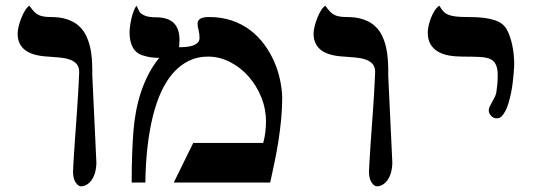

<svg xmlns="http://www.w3.org/2000/svg" viewBox="-20 -637 1869 670"><path d="M256.3 -385.7Q256.3 -403.8 247.1 -414.1Q237.8 -424.3 222.7 -429.4Q207.5 -434.6 187.7 -436.3Q168 -438 147.5 -439.5Q92.8 -442.4 67.1 -462.6Q41.5 -482.9 41.5 -519.5Q41.5 -529.8 44.9 -544.2Q48.3 -558.6 54 -573Q59.6 -587.4 66.9 -599.6Q74.2 -611.8 82.5 -617.2Q90.3 -606 97.2 -598.4Q104 -590.8 112.1 -586.2Q120.1 -581.5 130.9 -579.6Q141.6 -577.6 157.2 -577.6Q189.9 -577.6 213.6 -569.8Q237.3 -562 253.4 -548.1Q269.5 -534.2 279.1 -515.4Q288.6 -496.6 293.9 -474.4Q299.3 -452.1 300.8 -428Q302.2 -403.8 302.2 -379.4H301.8L316.4 -68.8Q315.9 -48.8 311.3 -33.4Q306.6 -18.1 299.1 -7.8Q291.5 2.4 282 7.8Q272.5 13.2 262.7 13.2Q253.4 13.2 244.1 0Q234.9 -13.2 234.9 -38.6Q234.9 -44.4 235.8 -59.8Q236.8 -75.2 238 -96.7Q239.3 -118.2 241.2 -144.3Q243.2 -170.4 245.1 -198.2Q247.1 -226.1 249 -254.2Q251 -282.2 252.4 -307.1Q253.9 -332 254.9 -352.5Q255.9 -373 256.3 -385.7Z M964.8 -297.9Q964.8 -259.8 961.2 -221.4Q957.5 -183.1 951.7 -145.5Q945.8 -107.9 938.2 -71.5Q930.7 -35.2 922.9 0H586.4L654.3 -138.2H898.4Q908.2 -172.9 908.2 -212.9Q908.2 -257.3 891.6 -298.1Q875 -338.9 847.2 -370.4Q819.3 -401.9 782.5 -420.7Q745.6 -439.5 705.6 -439.5Q669.9 -439.5 640.1 -425.3Q610.4 -411.1 585.9 -384.3Q538.1 -331.1 513.2 -230.5Q488.8 -130.4 487.3 0H439.5Q439.5 -55.7 441.2 -100.8Q442.9 -146 445.8 -181.6Q448.7 -217.3 455.3 -251.5Q461.9 -285.6 472.7 -317.6Q483.4 -349.6 498.8 -379.2Q514.2 -408.7 535.6 -435.1Q520.5 -435.1 506.3 -437Q492.2 -439 476.1 -444.3Q453.6 -452.1 442.9 -472.4Q432.1 -492.7 432.1 -523.4Q432.1 -532.2 433.8 -545.7Q435.5 -559.1 438.7 -572.8Q441.9 -586.4 446.5 -598.6Q451.2 -610.8 456.5 -617.2Q460.4 -609.9 462.9 -603.8Q465.3 -597.7 467.3 -594.7Q471.7 -588.4 485.4 -582.5Q499 -576.7 522.9 -576.7Q565.9 -576.7 586.2 -556.9Q606.4 -537.1 606.4 -497.1Q606.4 -490.2 605 -472.2Q613.3 -472.2 625.5 -472.9Q637.7 -473.6 648.9 -476.8Q660.2 -480 668.2 -486.6Q676.3 -493.2 676.3 -504.9Q676.3 -519 672.9 -532Q669.4 -544.9 669.4 -555.2Q669.4 -565.4 678.7 -571.5Q688 -577.6 709.5 -577.6Q753.4 -577.6 789.6 -565.2Q825.7 -552.7 853.8 -531.2Q881.8 -509.8 902.3 -481.7Q922.9 -453.6 936.5 -422.6Q950.2 -391.6 957 -359.4Q963.9 -327.1 964.8 -297.9Z M1289.1 -385.7Q1289.1 -403.8 1279.8 -414.1Q1270.5 -424.3 1255.4 -429.4Q1240.2 -434.6 1220.5 -436.3Q1200.7 -438 1180.2 -439.5Q1125.5 -442.4 1099.9 -462.6Q1074.2 -482.9 1074.2 -519.5Q1074.2 -529.8 1077.6 -544.2Q1081.1 -558.6 1086.7 -573Q1092.3 -587.4 1099.6 -599.6Q1106.9 -611.8 1115.2 -617.2Q1123 -606 1129.9 -598.4Q1136.7 -590.8 1144.8 -586.2Q1152.8 -581.5 1163.6 -579.6Q1174.3 -577.6 1189.9 -577.6Q1222.7 -577.6 1246.3 -569.8Q1270 -562 1286.1 -548.1Q1302.2 -534.2 1311.8 -515.4Q1321.3 -496.6 1326.7 -474.4Q1332 -452.1 1333.5 -428Q1335 -403.8 1335 -379.4H1334.5L1349.1 -68.8Q1348.6 -48.8 1344 -33.4Q1339.4 -18.1 1331.8 -7.8Q1324.2 2.4 1314.7 7.8Q1305.2 13.2 1295.4 13.2Q1286.1 13.2 1276.9 0Q1267.6 -13.2 1267.6 -38.6Q1267.6 -44.4 1268.6 -59.8Q1269.5 -75.2 1270.8 -96.7Q1272 -118.2 1273.9 -144.3Q1275.9 -170.4 1277.8 -198.2Q1279.8 -226.1 1281.7 -254.2Q1283.7 -282.2 1285.2 -307.1Q1286.6 -332 1287.6 -352.5Q1288.6 -373 1289.1 -385.7Z M1712.4 -224.1Q1702.1 -224.1 1693.8 -232.9Q1685.5 -241.7 1685.5 -251Q1685.5 -258.3 1689.2 -265.9Q1692.9 -273.4 1697.5 -281.5Q1702.1 -289.6 1706.3 -297.9Q1710.4 -306.2 1711.9 -314Q1713.9 -326.2 1715.3 -341.8Q1716.8 -357.4 1716.8 -377Q1716.8 -401.9 1707.5 -416.7Q1698.2 -431.6 1674.8 -436Q1670.4 -436.5 1664.3 -437.3Q1658.2 -438 1648.9 -438.5Q1639.6 -439 1626.2 -439.2Q1612.8 -439.5 1593.8 -439.5Q1568.8 -439.5 1546.6 -443.4Q1524.4 -447.3 1508.1 -457Q1491.7 -466.8 1482.2 -482.9Q1472.7 -499 1472.7 -523.9Q1472.7 -534.2 1475.8 -548.1Q1479 -562 1484.4 -575.7Q1489.7 -589.4 1497.3 -600.8Q1504.9 -612.3 1513.2 -617.2Q1520 -605 1527.1 -597.4Q1534.2 -589.8 1544.9 -585.4Q1555.7 -581.1 1571.8 -579.3Q1587.9 -577.6 1612.8 -577.6Q1643.6 -577.6 1666.3 -575Q1689 -572.3 1704.8 -567.1Q1720.7 -562 1731 -554.2Q1741.2 -546.4 1747.6 -535.6Q1753.9 -524.9 1759 -510.3Q1764.2 -495.6 1767.6 -479.2Q1771 -462.9 1772.7 -445.6Q1774.4 -428.2 1774.4 -411.6Q1774.4 -410.2 1773.9 -400.9Q1773.4 -391.6 1772.2 -377.9Q1771 -364.3 1769 -347.4Q1767.1 -330.6 1763.4 -313Q1759.8 -295.4 1754.9 -278.8Q1750 -262.2 1743.2 -249Q1736.8 -237.3 1730.2 -230.7Q1723.6 -224.1 1712.4 -224.1Z"/></svg>

Font: Cardo
Style: Bold
Weight: 700
Designer: David J. Perry
Foundry: David J. Perry
Version: Version 1.0011